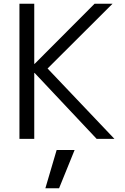

<svg xmlns="http://www.w3.org/2000/svg" viewBox="-20 -750 673 1037"><path d="M167 -356H165V0H85V-730H165V-405H167L491 -730H588L237 -380L598 0H502ZM225 267 286 60H383L299 267Z"/></svg>

Font: M PLUS 1p
Style: Regular
Weight: 400
Version: Version 1.062